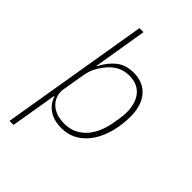

<svg xmlns="http://www.w3.org/2000/svg" viewBox="-273 -843 1146 1146"><g transform="rotate(45 300.0 -270.0)"><path d="M197 -740H231L175 -399H178Q207 -457 250.5 -492.5Q294 -528 362 -528Q404 -528 436 -513.5Q468 -499 489.5 -473Q511 -447 522 -410.5Q533 -374 533 -330Q533 -261 517 -199Q501 -137 470 -90Q439 -43 393.5 -15.5Q348 12 290 12Q224 12 183 -16.5Q142 -45 127 -92H123L74 200H40ZM285 -19Q326 -19 360 -35Q394 -51 419.5 -79Q445 -107 461.5 -145Q478 -183 486 -227L495 -282Q499 -305 499 -331Q499 -366 490.5 -396Q482 -426 465 -448.5Q448 -471 420.5 -484Q393 -497 356 -497Q323 -497 294.5 -486.5Q266 -476 240 -452Q213 -427 190 -389.5Q167 -352 159 -305L135 -163Q130 -137 137 -111Q144 -85 162 -64.5Q180 -44 210.5 -31.5Q241 -19 285 -19Z"/></g></svg>

Font: IBM Plex Mono ExtraLight
Style: Italic
Weight: 200
Italic angle: -9°
Monospace: yes
Designer: Mike Abbink, Paul van der Laan, Pieter van Rosmalen
Foundry: Bold Monday
Version: Version 2.3